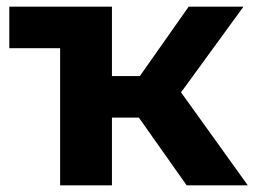

<svg xmlns="http://www.w3.org/2000/svg" viewBox="-20 -558 768 578"><path d="M401 -329 548 -538H713L525 -280L726 0H542L398 -204H317V0H161V-413H8V-538H317V-329Z"/></svg>

Font: Montserrat Z
Style: Bold
Weight: 700
Designer: Julieta Ulanovsky
Foundry: Julieta Ulanovsky
Version: Version 8.000